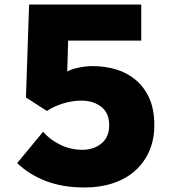

<svg xmlns="http://www.w3.org/2000/svg" viewBox="-20 -760 760 851"><path d="M95 -328 109 -740H606V-580H282L278 -443Q297 -454 329.5 -460.5Q362 -467 390 -467Q446 -467 495.5 -452Q545 -437 582.5 -405Q620 -373 642 -324Q664 -275 664 -206Q664 -141 641.5 -90Q619 -39 578.5 -3Q538 33 481 52Q424 71 355 71Q259 71 185 43Q111 15 56 -37L171 -176Q202 -140 248 -118Q294 -96 345 -96Q395 -96 429.5 -124Q464 -152 464 -205Q464 -259 429 -286.5Q394 -314 340 -314Q300 -314 258.5 -301Q217 -288 188 -268Z"/></svg>

Font: OA Gothic ExtraBold
Style: Regular
Weight: 800
Designer: Choi Chi-young, Lee Jaesang, Lee Juhyun, Han Dohee
Foundry: DDUNGSANG CORP.
Version: Version 1.000;Build 20210203